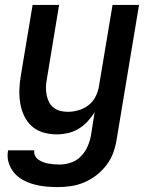

<svg xmlns="http://www.w3.org/2000/svg" viewBox="-20 -540 640 783"><path d="M215 223Q190 223 165 220.5Q140 218 117 211.5Q94 205 73 193.5Q52 182 37 164Q22 146 15 122.5Q8 99 13 73H120Q118 85 123 95Q128 105 136.5 111Q145 117 155.5 121Q166 125 177 127Q188 129 199.5 130Q211 131 223 131Q246 131 269.5 123Q293 115 310 97.5Q327 80 337 57.5Q347 35 351 12L366 -83Q354 -63 337.5 -45Q321 -27 300 -14.5Q279 -2 256 3Q233 8 211 8Q182 8 155.5 0Q129 -8 109.5 -25.5Q90 -43 78.5 -67.5Q67 -92 62.5 -119Q58 -146 59 -174.5Q60 -203 65 -232L113 -520H221L171 -217Q168 -201 167.5 -185Q167 -169 170 -153.5Q173 -138 179.5 -124.5Q186 -111 198 -101.5Q210 -92 225 -88Q240 -84 257 -84Q278 -84 300.5 -90.5Q323 -97 341.5 -111.5Q360 -126 370.5 -147.5Q381 -169 384 -191L439 -520H547L456 27Q452 54 442.5 81Q433 108 415.5 131.5Q398 155 374.5 173.5Q351 192 324 203.5Q297 215 269.5 219Q242 223 215 223Z"/></svg>

Font: Iosevka Semibold Extended
Style: Italic
Weight: 600
Width: 7
Italic angle: -9°
Monospace: yes
Designer: Belleve Invis
Foundry: Belleve Invis
Version: Version 32.5.0; ttfautohint (v1.8.4)